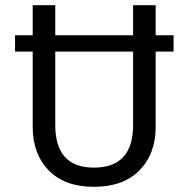

<svg xmlns="http://www.w3.org/2000/svg" viewBox="-20 -708 726 740"><path d="M649 -572V-509H580V-219Q580 -115 517.5 -51.5Q455 12 342 12Q229 12 167.5 -51.5Q106 -115 106 -219V-509H38V-572H106V-688H193V-572H493V-688H580V-572ZM493 -226V-509H193V-226Q193 -62 342 -62Q493 -62 493 -226Z"/></svg>

Font: FiraGO Book
Style: Regular
Weight: 350
Designer: bBox Type
Foundry: bBox Type GmbH
Version: Version 1.001;PS 001.001;hotconv 1.0.88;makeotf.lib2.5.64775